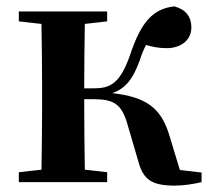

<svg xmlns="http://www.w3.org/2000/svg" viewBox="-20 -571 666 602"><path d="M544 -38 509 -153C483 -233 438 -267 332 -279C370 -292 396 -319 419 -384C425 -403 431 -417 438 -430C459 -424 477 -420 503 -420C547 -420 580 -445 580 -485C580 -518 563 -541 527 -551C460 -544 422 -502 388 -399C355 -304 322 -294 271 -294H244C244 -359 245 -440 246 -496L316 -504V-535H39V-504L110 -496C111 -439 112 -356 112 -300V-235C112 -179 111 -96 110 -39L39 -31V0H316V-31L246 -39C245 -96 244 -181 244 -260H273C338 -260 362 -244 380 -180L414 -64C429 -8 456 11 528 11C555 11 588 6 612 0V-30Z"/></svg>

Font: Source Han Serif
Style: Bold
Weight: 700
Designer: Ryoko NISHIZUKA 西塚涼子 (kana & ideographs); Frank Grießhammer (Latin, Greek & Cyrillic); Wenlong ZHANG 张文龙 (bopomofo); San
Foundry: Adobe Systems Incorporated
Version: Version 1.001;PS 1.001;hotconv 16.6.54;makeotf.lib2.5.65590